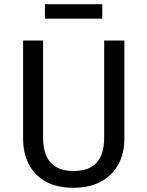

<svg xmlns="http://www.w3.org/2000/svg" viewBox="-20 -882 702 914"><path d="M194 -793V-862H467V-793ZM572 -221Q572 -152 543.5 -99.5Q515 -47 460.5 -17.5Q406 12 330 12Q215 12 152.5 -51.5Q90 -115 90 -221V-689H185V-228Q185 -148 221 -108Q257 -68 330 -68Q404 -68 440 -107.5Q476 -147 476 -228V-689H572Z"/></svg>

Font: Wolseley Sans
Style: Regular
Weight: 400
Designer: Carrois Corporate & Edenspiekermann AG
Foundry: Carrois Corporate GbR & Edenspiekermann AG
Version: Version 4.202